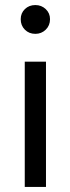

<svg xmlns="http://www.w3.org/2000/svg" viewBox="-20 -740 279 760"><path d="M120 -606Q95 -606 78.5 -622.5Q62 -639 62 -664Q62 -688 78.5 -704Q95 -720 120 -720Q144 -720 161 -704Q178 -688 178 -664Q178 -639 161 -622.5Q144 -606 120 -606ZM78 0V-496H162V0Z"/></svg>

Font: Rethink Sans
Style: Regular
Weight: 400
Designer: The Rethink Sans project authors (Hans Thiessen). DM Sans designed by Colophon Foundry.
Foundry: Rethink Communications LLC
Version: Version 1.001